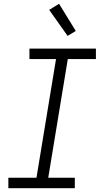

<svg xmlns="http://www.w3.org/2000/svg" viewBox="-20 -991 540 1011"><path d="M374 0H24V-55H172L275 -680H135V-735H485V-680H337L234 -55H374ZM336 -802 239 -939 291 -971 379 -828Z"/></svg>

Font: Iosevka Term Curly Lt Obl
Style: Regular
Weight: 300
Italic angle: -9°
Designer: Belleve Invis
Foundry: Belleve Invis
Version: Version 32.3.0